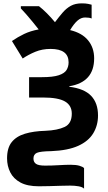

<svg xmlns="http://www.w3.org/2000/svg" viewBox="-20 -891 640 1142"><path d="M480 231Q470 221 447 217Q424 213 397 213Q375 213 342.5 214Q310 215 275 216Q240 217 211 217Q143 217 101.5 194.5Q60 172 41 134Q22 96 22 51Q22 -11 49.5 -45.5Q77 -80 128 -95.5Q179 -111 250 -113Q322 -116 364.5 -136Q407 -156 407 -215Q407 -264 366.5 -287.5Q326 -311 236 -311H153V-432H229Q295 -432 329.5 -443.5Q364 -455 376 -475Q388 -495 388 -520Q388 -600 281 -600Q231 -600 190 -583Q149 -566 115 -543L51 -647Q86 -671 123.5 -689Q161 -707 210 -716Q194 -737 174 -761Q154 -785 135.5 -806.5Q117 -828 104 -841V-854H212Q234 -837 259 -812Q284 -787 307 -759Q331 -791 353 -816.5Q375 -842 401.5 -856.5Q428 -871 466 -871Q489 -871 504 -868Q519 -865 525 -863V-781Q512 -787 486 -787Q462 -787 440.5 -768Q419 -749 397 -712Q468 -695 504 -651Q540 -607 540 -544Q540 -402 392 -378V-375Q481 -364 522 -321Q563 -278 563 -204Q563 -145 534.5 -98Q506 -51 445 -23.5Q384 4 285 8Q220 9 199.5 18Q179 27 179 52Q179 73 194 83.5Q209 94 248 94Q289 94 329.5 91.5Q370 89 400 89Q433 89 453 95Q473 101 480 109Z"/></svg>

Font: Noto Sans Mono ExtraBold
Style: Regular
Weight: 800
Designer: Monotype Design Team
Foundry: Monotype Imaging Inc.
Version: Version 2.014